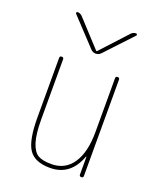

<svg xmlns="http://www.w3.org/2000/svg" viewBox="-141 -838 781 936"><g transform="rotate(20 250.0 -370.0)"><path d="M224.6 -600.6 93.8 -740.2Q91.8 -743.2 93.3 -746.6Q94.7 -750 98.6 -750Q111.3 -750 122.1 -740.2L248 -603.5H250H252L377.9 -740.2Q387.7 -750 401.4 -750Q405.3 -750 407.2 -746.6Q409.2 -743.2 406.2 -740.2L275.4 -600.6Q264.6 -589.8 250 -589.8Q235.4 -589.8 224.6 -600.6ZM230.5 9.8Q151.4 9.8 120.6 -36.1Q89.8 -82 89.8 -200.2V-509.8Q89.8 -519.5 100.1 -519.5Q110.4 -519.5 110.4 -509.8V-200.2Q110.4 -121.1 124 -79.1Q137.7 -37.1 161.6 -23.4Q185.5 -9.8 230.5 -9.8Q301.8 -9.8 340.8 -67.4Q379.9 -125 379.9 -230.5V-509.8Q379.9 -519.5 390.1 -519.5Q400.4 -519.5 400.4 -509.8V-9.8Q400.4 0 390.1 0Q379.9 0 379.9 -9.8V-101.6Q379.9 -102.5 378.9 -102.5Q377 -102.5 377 -100.6Q335.9 9.8 230.5 9.8Z"/></g></svg>

Font: Rounded-L Mgen+ 2m thin
Style: Regular
Weight: 100
Designer: [Source Han Sans]
Ryoko NISHIZUKA  (kana & ideographs); Paul D. Hunt (Latin, Greek & Cyrillic); Wenlong ZHANG  (bopomofo
Version: Version 1.059.20150602